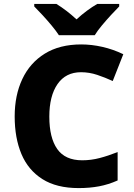

<svg xmlns="http://www.w3.org/2000/svg" viewBox="-20 -951 683 981"><path d="M394 -582Q316 -582 274 -521.5Q232 -461 232 -355Q232 -247 272.5 -189.5Q313 -132 400 -132Q445 -132 489 -143.5Q533 -155 581 -174V-29Q534 -8 486 1Q438 10 382 10Q269 10 196.5 -36Q124 -82 89.5 -164Q55 -246 55 -356Q55 -464 94 -547Q133 -630 209 -677Q285 -724 395 -724Q448 -724 503 -711.5Q558 -699 610 -674L556 -537Q517 -555 476.5 -568.5Q436 -582 394 -582ZM281 -771Q266 -794 243.5 -821Q221 -848 197.5 -873.5Q174 -899 155 -918V-931H268Q294 -915 319.5 -895.5Q345 -876 371 -852Q397 -876 424 -896Q451 -916 477 -931H589V-918Q571 -900 547.5 -874.5Q524 -849 501 -821.5Q478 -794 464 -771Z"/></svg>

Font: Noto Sans Thaana ExtraBold
Style: Regular
Weight: 800
Designer: David Williams
Foundry: Google Inc.
Version: Version 3.001; ttfautohint (v1.8.4.7-5d5b)